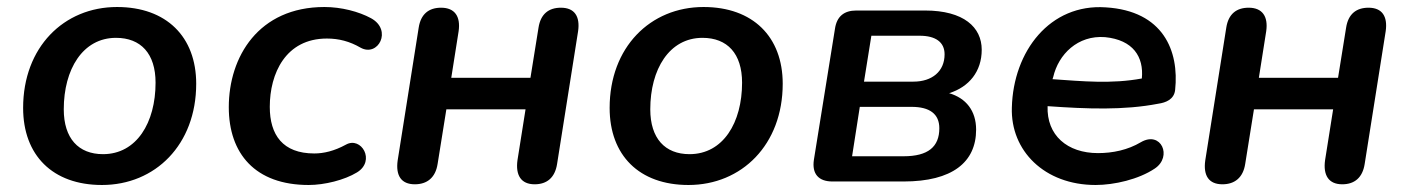

<svg xmlns="http://www.w3.org/2000/svg" viewBox="-20 -518 4019 548"><path d="M271 10C423 10 540 -105 540 -279C540 -413 455 -498 314 -498C162 -498 46 -383 46 -210C46 -75 130 10 271 10ZM274 -78C204 -78 162 -123 162 -206C162 -320 216 -410 311 -410C382 -410 424 -365 424 -282C424 -168 370 -78 274 -78Z M861 10C906 10 963 -4 999 -26C1053 -59 1011 -130 967 -105C934 -87 904 -80 877 -80C787 -80 750 -133 750 -213C750 -308 795 -408 913 -408C947 -408 978 -400 1009 -382C1059 -354 1101 -432 1039 -466C1004 -485 954 -498 906 -498C718 -498 633 -356 633 -212C633 -80 708 10 861 10Z M1164 8C1199 8 1223 -11 1229 -50L1254 -206H1480L1457 -61C1451 -18 1467 8 1506 8C1541 8 1564 -11 1570 -50L1630 -429C1636 -471 1620 -496 1581 -496C1546 -496 1523 -478 1517 -439L1494 -296H1268L1289 -429C1295 -471 1278 -496 1239 -496C1204 -496 1181 -478 1175 -439L1115 -60C1109 -17 1125 8 1164 8Z M1945 10C2097 10 2214 -105 2214 -279C2214 -413 2129 -498 1988 -498C1836 -498 1720 -383 1720 -210C1720 -75 1804 10 1945 10ZM1948 -78C1878 -78 1836 -123 1836 -206C1836 -320 1890 -410 1985 -410C2056 -410 2098 -365 2098 -282C2098 -168 2044 -78 1948 -78Z M2356 0H2559C2698 0 2766 -55 2766 -148C2766 -202 2737 -238 2689 -252C2746 -270 2782 -314 2782 -376C2782 -440 2731 -488 2620 -488H2424C2389 -488 2368 -471 2363 -435L2303 -62C2297 -22 2316 0 2356 0ZM2559 -72H2412L2434 -213H2582C2633 -213 2661 -193 2661 -152C2661 -99 2629 -72 2559 -72ZM2587 -285H2446L2467 -416H2605C2650 -416 2676 -398 2676 -363C2676 -314 2640 -285 2587 -285Z M3107 10C3160 10 3230 -6 3276 -37C3327 -71 3294 -146 3236 -112C3199 -90 3156 -81 3114 -81C3026 -81 2967 -132 2970 -215C3083 -207 3188 -203 3286 -222C3307 -225 3331 -234 3334 -261C3346 -373 3300 -487 3136 -497C2977 -508 2872 -372 2868 -211C2864 -88 2961 10 3107 10ZM2984 -292 2986 -298C3001 -363 3056 -418 3134 -412C3214 -404 3245 -356 3239 -294C3153 -278 3070 -286 2984 -292Z M3469 8C3504 8 3528 -11 3534 -50L3559 -206H3785L3762 -61C3756 -18 3772 8 3811 8C3846 8 3869 -11 3875 -50L3935 -429C3941 -471 3925 -496 3886 -496C3851 -496 3828 -478 3822 -439L3799 -296H3573L3594 -429C3600 -471 3583 -496 3544 -496C3509 -496 3486 -478 3480 -439L3420 -60C3414 -17 3430 8 3469 8Z"/></svg>

Font: SN Pro Semibold
Style: Italic
Weight: 600
Italic angle: -9°
Designer: Tobias Whetton
Foundry: Supernotes
Version: Version 1.001;Glyphs 3.2 (3249)